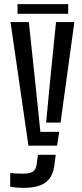

<svg xmlns="http://www.w3.org/2000/svg" viewBox="-20 -707 400 932"><path d="M118 0 31 -600H120L150.5 -313L176 -67H267.5L257 0ZM92.5 205Q78.5 205 61 203.5Q43.5 202 29.5 199.5V133Q41.5 134 59.2 135Q77 136 92 136Q128.5 136 143 123.5Q157.5 111 159.5 78.5L164.5 44.5H250.5L246 78.5Q242.5 124 225.8 151.8Q209 179.5 176.2 192.2Q143.5 205 92.5 205ZM204 -112 223 -313 252 -600H341L274 -112ZM65 -687H311V-640H65Z"/></svg>

Font: Big Shoulders Stencil Display Thin SemiBold
Style: Regular
Weight: 600
Version: Version 2.001